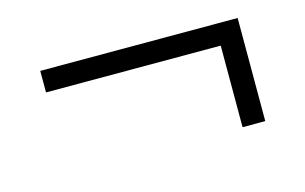

<svg xmlns="http://www.w3.org/2000/svg" viewBox="-48 -524 766 482"><g transform="rotate(-15 335.5 -283.0)"><path d="M533 -149V-361H79V-417H592V-149Z"/></g></svg>

Font: Nunito Sans 7pt SemiExpanded Light
Style: Regular
Weight: 300
Width: 6
Designer: Vernon Adams
Foundry: Vernon Adams
Version: Version 3.101;gftools[0.9.27]